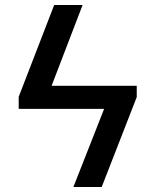

<svg xmlns="http://www.w3.org/2000/svg" viewBox="-20 -743 617 763"><path d="M308.2 -723 185 -402H523.4V-357.2L384.2 0H271.7L393.8 -310.4H54.3V-358.3L195.3 -723Z"/></svg>

Font: Inter UI Medium
Style: Regular
Weight: 500
Designer: Rasmus Andersson
Foundry: rsms
Version: 3.2;8d6f07862